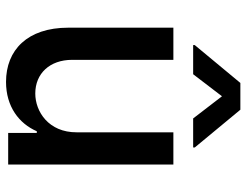

<svg xmlns="http://www.w3.org/2000/svg" viewBox="-110 -697 814 634"><g transform="rotate(90 297.0 -380.0)"><path d="M416.9 -226.2C417.3 -133.5 348.4 -89.5 288.7 -89.5C223 -89.5 177.6 -137.1 177.6 -211.3V-545.5H71.4V-198.5C71.4 -63.2 145.6 7.1 250.4 7.1C332.4 7.1 388.1 -36.2 413.4 -94.5H419V0H523.4V-545.5H416.9ZM128.9 -610.8H225.1L297.9 -706L371.1 -610.8H467V-616.1L342.3 -766.7H253.9L128.9 -616.1Z"/></g></svg>

Font: Margiela Sans Medium
Style: Regular
Weight: 500
Designer: Stefan Endress, Andreas Faust
Version: Version 1.100;FEAKit 1.0